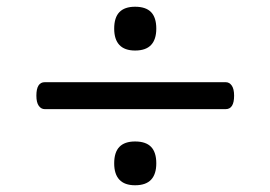

<svg xmlns="http://www.w3.org/2000/svg" viewBox="-20 -722 803 570"><path d="M113 -398Q102 -398 95 -408Q88 -418 88 -438Q88 -478 113 -478H650Q661 -478 668 -468Q675 -458 675 -438Q675 -398 650 -398ZM381 -172Q350 -172 334.5 -188.5Q319 -205 319 -237Q319 -270 334.5 -286Q350 -302 381 -302Q413 -302 428.5 -286Q444 -270 444 -237Q444 -205 428.5 -188.5Q413 -172 381 -172ZM381 -572Q350 -572 334.5 -588.5Q319 -605 319 -637Q319 -670 334.5 -686Q350 -702 381 -702Q413 -702 428.5 -686Q444 -670 444 -637Q444 -605 428.5 -588.5Q413 -572 381 -572Z"/></svg>

Font: Playwrite HU
Style: Regular
Weight: 400
Designer: Veronika Burian, José Scaglione
Foundry: TypeTogether
Version: Version 1.002